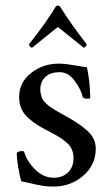

<svg xmlns="http://www.w3.org/2000/svg" viewBox="-20 -669 409 700"><path d="M85.9 -507.8Q87.9 -510.3 96.9 -522Q106 -533.7 107.7 -536.1Q109.4 -538.6 116.7 -548.1Q124 -557.6 126.2 -560.5Q128.4 -563.5 134.8 -572Q141.1 -580.6 143.8 -584.7Q146.5 -588.9 151.9 -596.7Q157.2 -604.5 161.1 -610.4Q165 -616.2 170.2 -624Q175.3 -631.8 180.2 -640.1Q185.5 -648.9 190.9 -648.9Q196.8 -648.9 202.1 -640.1Q235.4 -586.4 295.9 -507.8Q295.9 -502.9 292.5 -499Q289.1 -495.1 285.2 -495.1L190.9 -570.8Q132.3 -522.9 97.2 -495.1Q93.3 -495.1 89.6 -499Q85.9 -502.9 85.9 -507.8ZM41 -111.8Q49.3 -118.2 59.1 -118.2Q64.9 -118.2 67.9 -116.2Q78.1 -80.6 108.4 -50.8Q138.7 -21 175.8 -21Q207.5 -21 227.8 -40Q248 -59.1 248 -92.8Q248 -124.5 227.5 -144.8Q207 -165 167 -185.5Q137.2 -200.7 118.9 -211.9Q100.6 -223.1 83.3 -238.8Q65.9 -254.4 57.9 -272.9Q49.8 -291.5 49.8 -314.9Q49.8 -368.7 93.3 -402.8Q136.7 -437 194.8 -437Q217.3 -437 250 -431.2Q282.7 -425.3 296.9 -423.8Q307.6 -376.5 309.1 -314Q309.1 -309.1 298.8 -309.1Q288.1 -309.1 282.2 -314Q273.4 -347.7 250.5 -376.7Q227.5 -405.8 198.2 -405.8Q163.6 -405.8 145.3 -388.4Q127 -371.1 127 -342.8Q127 -333 129.2 -324.5Q131.3 -315.9 134 -309.6Q136.7 -303.2 143.8 -296.1Q150.9 -289.1 155.8 -284.7Q160.6 -280.3 172.6 -272.9Q184.6 -265.6 191.2 -261.7Q197.8 -257.8 213.9 -249Q242.7 -232.9 259.3 -222.2Q275.9 -211.4 294.2 -196Q312.5 -180.7 320.8 -163.8Q329.1 -147 329.1 -127Q329.1 -67.4 283.2 -28.1Q237.3 11.2 174.8 11.2Q154.3 11.2 136.5 8.5Q118.7 5.9 95.5 0.2Q72.3 -5.4 58.1 -7.8Q52.2 -23.4 46.6 -57.9Q41 -92.3 41 -111.8Z"/></svg>

Font: Crimson
Style: Roman
Weight: 400
Version: Version 0.8